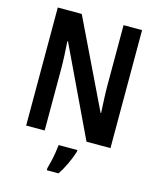

<svg xmlns="http://www.w3.org/2000/svg" viewBox="-134 -808 927 1122"><g transform="rotate(15 329.0 -246.5)"><path d="M584 0H439L183 -538H179Q182 -494 184 -450.5Q186 -407 186 -371V0H74V-714H219L475 -184H478Q476 -226 474 -269.5Q472 -313 472 -348V-714H584ZM400 71Q389 107 370 147.5Q351 188 329 221H258V209Q263 191 269.5 164Q276 137 280.5 109Q285 81 287 61H400Z"/></g></svg>

Font: Noto Sans Khmer UI Condensed SemiBold
Style: Regular
Weight: 600
Width: 3
Designer: Danh Hong and the Monotype Design Team
Foundry: Monotype Imaging Inc.
Version: Version 2.002; ttfautohint (v1.8.4.7-5d5b)